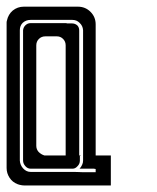

<svg xmlns="http://www.w3.org/2000/svg" viewBox="-20 -860 476 581"><path d="M269.5 -389.6Q269.5 -389.6 285.2 -389.6Q299.8 -389.6 315.4 -389.6Q315.4 -389.6 315.4 -359.4Q315.4 -329.1 315.4 -298.8Q315.4 -298.8 282.2 -298.8Q250 -298.8 217.8 -298.8Q217.8 -298.8 211.9 -298.8Q210 -298.8 205.1 -298.8Q192.4 -298.8 179.7 -298.8Q179.7 -298.8 150.4 -298.8Q120.1 -298.8 89.8 -298.8Q89.8 -298.8 85.9 -298.8Q81.1 -298.8 53.7 -298.8Q48.8 -298.8 43.9 -299.8Q38.1 -300.8 33.2 -302.7Q17.6 -308.6 8.8 -322.3Q0 -335.9 0 -351.6Q0 -351.6 0 -352.5Q0 -352.5 0 -352.5Q0 -352.5 0 -358.4Q0 -361.3 0 -365.2Q0 -377.9 0 -389.6Q0 -389.6 0 -395.5Q0 -401.4 0 -436.5Q0 -451.2 0 -472.7Q0 -495.1 0 -525.4Q0 -569.3 0 -632.8Q0 -664.1 0 -702.1Q0 -741.2 0 -786.1Q0 -789.1 0 -792Q0 -794.9 1 -797.9Q4.9 -816.4 18.6 -828.1Q33.2 -839.8 51.8 -839.8Q51.8 -839.8 58.6 -839.8Q66.4 -839.8 108.4 -839.8Q127 -839.8 153.3 -839.8Q179.7 -839.8 215.8 -839.8Q238.3 -839.8 253.9 -824.2Q269.5 -808.6 269.5 -786.1Q269.5 -786.1 269.5 -774.4Q269.5 -761.7 269.5 -750Q269.5 -750 269.5 -691.4Q269.5 -633.8 269.5 -560.5Q269.5 -520.5 269.5 -480.5Q269.5 -441.4 269.5 -409.2Q269.5 -404.3 269.5 -399.4Q269.5 -394.5 269.5 -389.6ZM220.7 -349.6Q225.6 -354.5 228.5 -361.3Q231.4 -367.2 231.4 -374Q231.4 -374 231.4 -379.9Q231.4 -385.7 231.4 -390.6Q231.4 -390.6 231.4 -449.2Q231.4 -506.8 231.4 -580.1Q231.4 -620.1 231.4 -659.2Q231.4 -698.2 231.4 -731.4Q231.4 -736.3 231.4 -741.2Q231.4 -745.1 231.4 -750Q231.4 -750 231.4 -752Q231.4 -754.9 231.4 -768.6Q230.5 -782.2 220.7 -791Q211.9 -799.8 199.2 -799.8Q199.2 -799.8 193.4 -799.8Q187.5 -799.8 181.6 -799.8Q181.6 -799.8 151.4 -799.8Q120.1 -799.8 88.9 -799.8Q88.9 -799.8 88.9 -797.9Q88.9 -796.9 88.9 -794.9Q88.9 -794.9 88.9 -796.9Q88.9 -797.9 88.9 -799.8Q88.9 -799.8 86.9 -799.8Q85 -799.8 72.3 -799.8Q58.6 -799.8 48.8 -791Q40 -782.2 40 -768.6Q40 -768.6 40 -766.6Q40 -764.6 40 -762.7Q40 -755.9 40 -750Q40 -750 40 -692.4Q40 -633.8 40 -560.5Q40 -521.5 40 -481.4Q40 -442.4 40 -410.2Q40 -405.3 40 -400.4Q40 -395.5 40 -390.6Q40 -390.6 40 -388.7Q40 -386.7 40 -374Q41 -360.4 49.8 -350.6Q59.6 -339.8 72.3 -339.8Q72.3 -339.8 85.9 -339.8Q99.6 -339.8 113.3 -339.8Q113.3 -339.8 138.7 -339.8Q163.1 -339.8 195.3 -339.8Q212.9 -339.8 230.5 -338.9Q247.1 -338.9 261.7 -338.9Q263.7 -338.9 265.6 -338.9Q267.6 -338.9 269.5 -338.9Q269.5 -338.9 269.5 -342.8Q269.5 -345.7 269.5 -348.6Q269.5 -348.6 263.7 -349.6Q257.8 -349.6 220.7 -349.6ZM221.7 -390.6Q221.7 -390.6 221.7 -388.7Q221.7 -386.7 221.7 -374Q221.7 -364.3 214.8 -357.4Q208 -349.6 200.2 -349.6Q200.2 -349.6 197.3 -349.6Q195.3 -349.6 193.4 -349.6Q187.5 -349.6 180.7 -349.6Q180.7 -349.6 158.2 -349.6Q136.7 -349.6 114.3 -349.6Q114.3 -349.6 109.4 -349.6Q103.5 -349.6 98.6 -349.6Q98.6 -349.6 96.7 -349.6Q93.8 -349.6 90.8 -349.6Q90.8 -349.6 88.9 -349.6Q85.9 -349.6 72.3 -349.6Q63.5 -349.6 56.6 -357.4Q49.8 -365.2 49.8 -374Q49.8 -374 49.8 -379.9Q49.8 -385.7 49.8 -390.6Q49.8 -390.6 47.9 -390.6Q46.9 -390.6 44.9 -390.6Q44.9 -390.6 46.9 -390.6Q47.9 -390.6 49.8 -390.6Q49.8 -390.6 49.8 -449.2Q49.8 -506.8 49.8 -581.1Q49.8 -621.1 49.8 -660.2Q49.8 -699.2 49.8 -732.4Q49.8 -737.3 49.8 -742.2Q49.8 -746.1 49.8 -751Q49.8 -751 49.8 -752.9Q49.8 -755.9 49.8 -768.6Q50.8 -777.3 56.6 -783.2Q63.5 -790 72.3 -790Q72.3 -790 78.1 -790Q83 -790 88.9 -790Q88.9 -790 120.1 -790Q151.4 -790 181.6 -790Q181.6 -790 181.6 -791Q181.6 -791 181.6 -792Q181.6 -792 181.6 -791Q181.6 -790 181.6 -789.1Q181.6 -789.1 183.6 -789.1Q185.5 -789.1 198.2 -789.1Q207 -789.1 213.9 -783.2Q219.7 -777.3 219.7 -767.6Q219.7 -767.6 219.7 -761.7Q219.7 -755.9 219.7 -750Q219.7 -750 219.7 -691.4Q219.7 -633.8 219.7 -560.5Q219.7 -520.5 219.7 -480.5Q219.7 -441.4 219.7 -409.2Q219.7 -404.3 219.7 -399.4Q219.7 -394.5 219.7 -389.6Q219.7 -389.6 221.7 -389.6Q223.6 -389.6 224.6 -389.6Q224.6 -389.6 223.6 -390.6Q222.7 -390.6 221.7 -390.6ZM178.7 -389.6Q178.7 -389.6 178.7 -394.5Q178.7 -399.4 178.7 -428.7Q178.7 -442.4 178.7 -460Q178.7 -478.5 178.7 -503.9Q178.7 -541 178.7 -594.7Q178.7 -648.4 178.7 -722.7Q178.7 -734.4 170.9 -742.2Q163.1 -750 152.3 -750Q152.3 -750 147.5 -750Q143.6 -750 117.2 -750Q105.5 -750 97.7 -742.2Q89.8 -734.4 89.8 -722.7Q89.8 -722.7 89.8 -713.9Q89.8 -711.9 89.8 -710Q89.8 -697.3 89.8 -619.1Q89.8 -585 89.8 -536.1Q89.8 -487.3 89.8 -418.9Q89.8 -408.2 96.7 -400.4Q104.5 -392.6 114.3 -389.6Q114.3 -389.6 124 -389.6Q128.9 -389.6 135.7 -389.6Q158.2 -389.6 179.7 -389.6Q179.7 -389.6 179.7 -389.6Q179.7 -389.6 178.7 -389.6Z"/></svg>

Font: Reach
Style: Inline
Weight: 400
Designer: Billy Harris
Version: Version 1.0